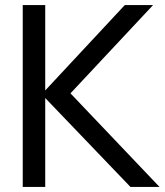

<svg xmlns="http://www.w3.org/2000/svg" viewBox="-20 -740 652 760"><path d="M70 0V-720H159V-382L474 -720H586L259 -370.5L611.5 0H496.5L159 -352V0Z"/></svg>

Font: Manrope ExtraLight Medium
Style: Regular
Weight: 500
Version: Version 4.504